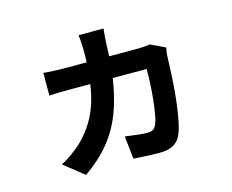

<svg xmlns="http://www.w3.org/2000/svg" viewBox="-99 -772 1198 990"><g transform="rotate(-15 500.0 -277.0)"><path d="M736 -489 814 -452Q812 -442 810 -429Q808 -416 808 -409Q807 -383 805.5 -342Q804 -301 800.5 -253Q797 -205 791 -156.5Q785 -108 776.5 -66Q768 -24 756 3Q743 32 715.5 48Q688 64 642 64Q608 64 570 62Q532 60 502 58L489 -64Q519 -60 551.5 -56Q584 -52 606 -52Q627 -52 637 -58.5Q647 -65 654 -79Q663 -98 669 -132Q675 -166 679.5 -208Q684 -250 686 -292.5Q688 -335 688 -371H507Q492 -269 461 -188.5Q430 -108 377 -43.5Q324 21 245 76L138 -9Q166 -22 196 -44Q226 -66 244 -82Q303 -138 338 -206Q373 -274 387 -371H274Q253 -371 223.5 -370.5Q194 -370 168 -368V-489Q194 -487 222 -485.5Q250 -484 273 -484H398Q399 -500 399 -517.5Q399 -535 399 -553Q399 -567 397.5 -591.5Q396 -616 394 -630H527Q525 -616 523.5 -593.5Q522 -571 521 -556Q520 -518 518 -484H675Q691 -484 706.5 -485.5Q722 -487 736 -489Z"/></g></svg>

Font: Noto IKEA Simplified Chinese
Style: Bold
Weight: 700
Designer: Monotype Design Team
Foundry: Monotype Imaging Inc.
Version: Version 1.100